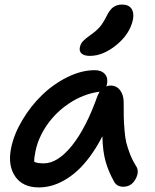

<svg xmlns="http://www.w3.org/2000/svg" viewBox="-20 -816 681 846"><path d="M376 -569.8Q351.1 -569.8 339.6 -580.1Q328.1 -590.3 332 -607.9Q335 -623 345 -634Q355 -645 377.9 -661.1Q405.8 -680.7 420.2 -697.8Q434.6 -714.8 449.2 -744.1Q463.4 -773.4 479.5 -784.7Q495.6 -795.9 517.1 -795.9Q546.9 -795.9 559.1 -778.1Q571.3 -760.3 565.9 -730Q552.7 -667 493.7 -618.4Q434.6 -569.8 376 -569.8ZM150.9 9.8Q80.1 9.8 46.9 -38.6Q13.7 -86.9 28.8 -163.1Q41 -223.6 77.9 -285.9Q114.7 -348.1 164.8 -396.7Q214.8 -445.3 276.9 -476.1Q338.9 -506.8 397.9 -506.8Q426.8 -506.8 441.9 -490Q457 -473.1 451.2 -443.8L448.2 -435.1Q456.1 -439 466.8 -439Q493.7 -439 509.3 -418.2Q524.9 -397.5 524.9 -366.2Q524.9 -320.8 525.4 -299.1Q525.9 -277.3 528.6 -243.2Q531.2 -209 536.6 -187.3Q542 -165.5 552.5 -138.2Q563 -110.8 579.1 -85Q595.7 -61 577.4 -27.1Q559.1 6.8 522.9 6.8Q494.1 6.8 481.9 -17.1Q457.5 -61 445.1 -105.2Q432.6 -149.4 431.2 -215.8Q406.2 -167 377.7 -128.2Q349.1 -89.4 320.8 -63.7Q292.5 -38.1 262.5 -21.2Q232.4 -4.4 205.1 2.7Q177.7 9.8 150.9 9.8ZM136.2 -148.9Q129.9 -119.1 130.9 -103Q144 -96.2 172.9 -96.2Q233.9 -96.2 296.6 -173.8Q359.4 -251.5 410.2 -395Q417.5 -409.7 418.9 -412.1Q418 -412.1 416 -411.6Q414.1 -411.1 413.1 -411.1Q345.7 -400.9 285.9 -361.3Q226.1 -321.8 187.3 -265.6Q148.4 -209.5 136.2 -148.9Z"/></svg>

Font: Shantell Sans Normal
Style: Italic
Weight: 500
Italic angle: -11.31°
Designer: Stephen Nixon, Anya Danilova, Shantell Martin
Foundry: Arrow Type
Version: Version 1.006;[559af2be0]